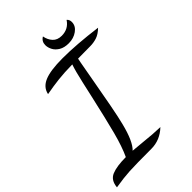

<svg xmlns="http://www.w3.org/2000/svg" viewBox="-305 -1003 1194 1194"><g transform="rotate(-45 291.5 -406.5)"><path d="M154 -6Q183 -68 208 -163Q233 -258 270 -423Q274 -440 292.5 -523Q311 -606 326 -649Q254 -648 201.5 -642Q149 -636 89 -625Q99 -675 151.5 -697Q204 -719 311 -719Q431 -719 601 -697Q571 -668 542.5 -659Q514 -650 485 -650Q409 -650 377 -649L371 -619L346 -480Q331 -394 313.5 -302Q296 -210 284 -164Q254 -44 212 -4Q262 0 288 3Q380 13 438 14Q379 70 303 70Q164 70 109.5 73Q55 76 -18 88Q-13 30 30.5 12Q74 -6 154 -6ZM292 -852Q292 -885 320 -901Q326 -867 347 -844Q368 -821 406 -821Q465 -821 497 -870Q511 -859 511 -837Q511 -803 479 -780Q447 -757 404 -757Q365 -757 340 -772Q315 -787 303.5 -809Q292 -831 292 -852Z"/></g></svg>

Font: Dancing Script
Style: Bold
Weight: 700
Designer: Pablo Impallari
Foundry: Pablo Impallari
Version: Version 2.000